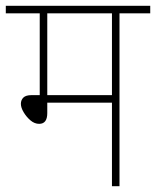

<svg xmlns="http://www.w3.org/2000/svg" viewBox="-20 -642 538 662"><path d="M392 -596V0H366V-288H143V-252Q143 -215 115 -215Q99 -215 85 -227Q71 -239 61.5 -255Q52 -271 52 -284Q52 -297 60.5 -305.5Q69 -314 89 -314H117V-596H0V-622H498V-596ZM366 -596H143V-314H366Z"/></svg>

Font: Noto Sans Devanagari UI SemiCondensed Thin
Style: Regular
Weight: 100
Width: 4
Designer: Jelle Bosma - Monotype Design Team
Foundry: Monotype Imaging Inc.
Version: Version 2.004